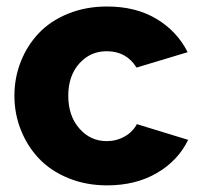

<svg xmlns="http://www.w3.org/2000/svg" viewBox="-20 -555 610 585"><path d="M306.2 9.8Q241.7 9.8 187.7 -12.5Q133.8 -34.7 98.4 -72.3Q63 -109.9 43.5 -159.2Q23.9 -208.5 23.9 -263.2Q23.9 -317.9 43.2 -366.9Q62.5 -416 97.9 -453.6Q133.3 -491.2 187.3 -513.2Q241.2 -535.2 306.2 -535.2Q393.6 -535.2 456.5 -497.6Q519.5 -460 551.8 -396L396 -349.1Q365.2 -398.9 305.2 -398.9Q254.9 -398.9 221.4 -361.3Q188 -323.7 188 -263.2Q188 -202.1 221.7 -163.6Q255.4 -125 305.2 -125Q335 -125 359.9 -139.2Q384.8 -153.3 397 -176.8L553.2 -128.9Q522.9 -65.9 458.5 -28.1Q394 9.8 306.2 9.8Z"/></svg>

Font: Rawline ExtraBold
Style: Regular
Weight: 800
Designer: Matt McInerney, Pablo Impallari, Rodrigo Fuenzalida
Foundry: Matt McInerney, Pablo Impallari, Rodrigo Fuenzalida
Version: Version 4.020;PS 004.020;hotconv 1.0.88;makeotf.lib2.5.64775